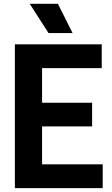

<svg xmlns="http://www.w3.org/2000/svg" viewBox="-20 -968 574 988"><path d="M56.5 0V-740H503.5V-617.5H196.5V-439.5H454V-317.5H196.5V-122.5H508.5V0ZM229.5 -798 133 -948.5H278L353.5 -798Z"/></svg>

Font: Encode Sans Condensed
Style: Bold
Weight: 700
Width: 3
Designer: Multiple Designers
Foundry: Impallari Type
Version: Version 3.000; ttfautohint (v1.8.3) -l 8 -r 50 -G 200 -x 14 